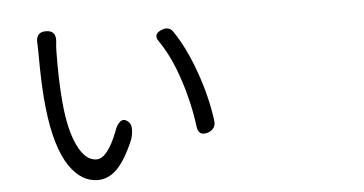

<svg xmlns="http://www.w3.org/2000/svg" viewBox="-48 -759 1596 843"><g transform="rotate(-5 750.0 -337.5)"><path d="M351.6 -2Q279.3 -2 227.5 -77.1Q169.9 -161.1 150.4 -336.9Q139.6 -426.8 139.6 -589.8Q139.6 -608.4 138.7 -620.1Q133.8 -673.8 181.6 -672.9Q226.6 -671.9 221.7 -623Q218.8 -599.6 218.8 -580.1Q216.8 -456.1 225.6 -356.4Q236.3 -234.4 269.5 -165Q303.7 -92.8 353.5 -92.8Q401.4 -92.8 446.3 -208Q457 -240.2 473.6 -251Q491.2 -262.7 511.7 -240.2Q520.5 -229.5 519.5 -206.1Q518.6 -186.5 512.7 -168Q475.6 -79.1 435.5 -39.1Q397.5 -2 351.6 -2ZM802.7 -200.2Q789.1 -306.6 754.9 -408.2Q720.7 -512.7 670.9 -585Q645.5 -619.1 690.4 -635.7Q719.7 -645.5 735.4 -625Q789.1 -547.9 829.1 -434.6Q869.1 -323.2 882.8 -215.8Q886.7 -182.6 854.5 -168.9Q808.6 -151.4 802.7 -200.2Z"/></g></svg>

Font: Bpmf GenSen Rounded R
Style: R
Weight: 400
Foundry: But Ko
Version: Version 1.320